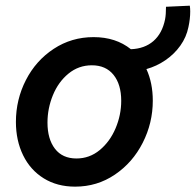

<svg xmlns="http://www.w3.org/2000/svg" viewBox="-20 -662 703 689"><path d="M37.1 -224.6Q37.1 -304.7 73 -374.8Q108.9 -444.8 172.9 -486.8Q236.8 -528.8 315.9 -528.8Q395.5 -528.8 449.7 -485.4Q499 -487.3 530.5 -514.6Q562 -542 572.3 -592.3Q575.7 -609.4 575.7 -637.7L661.1 -641.6Q662.6 -632.8 662.6 -621.1Q662.6 -594.2 656.2 -564.9Q648.9 -528.8 627.2 -498.3Q605.5 -467.8 573.7 -446Q542 -424.3 505.4 -414.1Q528.3 -364.3 528.3 -300.8Q528.3 -220.7 492.2 -149.7Q456.1 -78.6 392.3 -35.4Q328.6 7.8 249.5 7.8Q185.1 7.8 137 -22Q88.9 -51.8 63 -104.7Q37.1 -157.7 37.1 -224.6ZM415 -300.3Q415 -358.9 387.5 -393.3Q359.9 -427.7 309.6 -427.7Q262.2 -427.7 225.8 -397.9Q189.5 -368.2 169.9 -320.6Q150.4 -272.9 150.4 -222.2Q150.4 -163.1 177.2 -128.2Q204.1 -93.3 254.4 -93.3Q301.3 -93.3 337.9 -123.5Q374.5 -153.8 394.8 -201.7Q415 -249.5 415 -300.3Z"/></svg>

Font: Reddit Sans Vanilla SemiBold
Style: Italic
Weight: 600
Italic angle: -11.25°
Designer: Stephen Hutchings
Version: Version 1.013